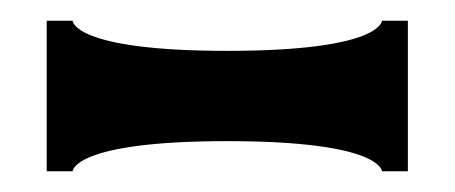

<svg xmlns="http://www.w3.org/2000/svg" viewBox="-20 -343 438 185"><path d="M199 -294C50 -294 50 -323 50 -323H25V-178H50C50 -178 50 -207 199 -207C348 -207 348 -178 348 -178H373V-323H348C348 -323 348 -294 199 -294Z"/></svg>

Font: Ouroboros
Style: Regular
Weight: 400
Designer: Ariel Martín Pérez
Foundry: Velvetyne Type Foundry
Version: Version 2.001;hotconv 1.0.109;makeotfexe 2.5.65596